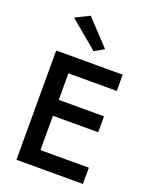

<svg xmlns="http://www.w3.org/2000/svg" viewBox="-174 -1062 919 1156"><g transform="rotate(20 285.5 -484.0)"><path d="M111 -923 291 -773 352 -808 202 -968ZM78 -700V0H504V-104H194V-324H484V-426H194V-596H504V-700Z"/></g></svg>

Font: Jost Medium
Style: Regular
Weight: 500
Version: Version 3.710